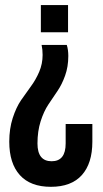

<svg xmlns="http://www.w3.org/2000/svg" viewBox="-20 -720 400 748"><path d="M142.1 -544.9H240.2Q246.1 -526.4 246.1 -502Q246.1 -460 233.6 -425.3Q221.2 -390.6 203.6 -365Q186 -339.4 168.5 -313Q150.9 -286.6 138.4 -247.8Q126 -209 126 -161.1Q126 -91.8 181.2 -91.8Q235.8 -91.8 235.8 -161.1V-236.8H339.8V-168Q339.8 -83.5 298.8 -37.8Q257.8 7.8 178.2 7.8Q98.6 7.8 57.4 -37.8Q16.1 -83.5 16.1 -168Q16.1 -218.3 29.5 -260Q43 -301.8 62 -329.6Q81.1 -357.4 100.1 -383.1Q119.1 -408.7 132.6 -439.9Q146 -471.2 146 -505.9Q146 -527.3 142.1 -544.9ZM245.1 -594.2H139.2V-700.2H245.1Z"/></svg>

Font: VL Bebas Neue Bold
Style: Regular
Weight: 700
Designer: Ryoichi Tsunekawa
Foundry: Ryoichi Tsunekawa
Version: Version 1.300